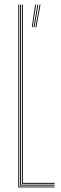

<svg xmlns="http://www.w3.org/2000/svg" viewBox="-20 -820 265 840"><path d="M60 0V-800H64V-4H219V0ZM68 -8V-800H72V-12H219V-8ZM76 -16V-800H80V-20H219V-16ZM135.2 -701 153.2 -800H157.2L139.2 -701ZM127.2 -701 143.5 -800H147.5L131.2 -701ZM119.2 -701 133.8 -800H137.8L123.2 -701Z"/></svg>

Font: Big Shoulders Inline Thin
Style: Regular
Weight: 100
Designer: Patric King
Foundry: XO Type Co
Version: Version 2.002